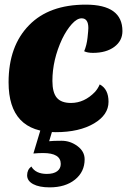

<svg xmlns="http://www.w3.org/2000/svg" viewBox="-20 -550 558 828"><path d="M508 -416Q508 -374 473 -348Q438 -322 381 -322Q357 -322 343 -329Q354 -355 357.5 -387.5Q361 -420 361 -429Q361 -471 332 -471Q312 -471 289.5 -446Q267 -421 248 -382Q206 -292 206 -201Q206 -151 225 -128.5Q244 -106 286 -106Q344 -106 390 -154Q403 -169 410 -186Q448 -166 448 -111Q448 -55 386 -18Q322 20 220 20Q17 20 17 -195Q17 -352 106 -442Q192 -530 350 -530Q508 -530 508 -416ZM192 59Q208 57 245.5 57Q283 57 314 80Q345 103 345 137Q345 191 303.5 224.5Q262 258 194 258Q149 258 123 244Q97 230 97 206Q97 182 115 168Q134 200 182 200Q211 200 226.5 188.5Q242 177 242 157Q242 110 166 110Q146 110 124 112L161 -11H213Z"/></svg>

Font: Sansita One
Style: Regular
Weight: 400
Version: Version 1.002